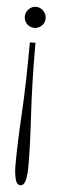

<svg xmlns="http://www.w3.org/2000/svg" viewBox="-53 -596 227 767"><g transform="rotate(5 61.0 -212.0)"><path d="M60 -570Q77 -570 89.5 -557.2Q102 -544.5 102 -527.5Q102 -509.5 89.5 -497.5Q77 -485.5 60 -485.5Q43 -485.5 30.8 -497.5Q18.5 -509.5 18.5 -527.5Q18.5 -544.5 30.8 -557.2Q43 -570 60 -570ZM70 -426.5Q70 -265 77.5 -140Q85 -15 85 68Q85 98 79.8 121.8Q74.5 145.5 59 145.5Q44.5 145.5 38.8 121.8Q33 98 33 68Q33 -15 40.2 -140Q47.5 -265 47.5 -426.5Z"/></g></svg>

Font: Imbue 10pt ExtraLight
Style: Regular
Weight: 200
Designer: Tyler Finck
Foundry: Etcetera Type Company
Version: Version 1.102; ttfautohint (v1.8.3)